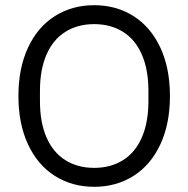

<svg xmlns="http://www.w3.org/2000/svg" viewBox="-20 -710 726 740"><path d="M51 -340Q51 -447 88 -526.5Q125 -606 191.5 -648Q258 -690 343 -690Q428 -690 494.5 -648Q561 -606 598 -526.5Q635 -447 635 -340Q635 -233 598 -153.5Q561 -74 494.5 -32Q428 10 343 10Q258 10 191.5 -32Q125 -74 88 -153.5Q51 -233 51 -340ZM343 -63Q407 -63 454.5 -93Q502 -123 527 -181Q552 -239 552 -320V-360Q552 -441 527 -499Q502 -557 454.5 -587Q407 -617 343 -617Q279 -617 231.5 -587Q184 -557 159 -499Q134 -441 134 -360V-320Q134 -239 159 -181Q184 -123 231.5 -93Q279 -63 343 -63Z"/></svg>

Font: TASA Orbiter VF Text
Style: Regular
Weight: 400
Designer: Weizhong Zhang
Foundry: 本地遙控
Version: Version 1.001;Glyphs 3.2 (3192)